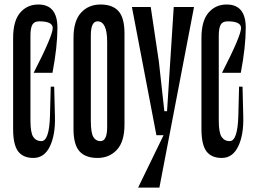

<svg xmlns="http://www.w3.org/2000/svg" viewBox="-20 -698 1157 862"><path d="M216.7 -572.2Q216.7 -602.2 156.7 -602.2Q133.3 -602.2 125 -586.7Q116.7 -571.1 116.7 -537.8V-156.7Q116.7 -102.2 129.4 -83.3Q142.2 -64.4 165.6 -64.4Q201.1 -64.4 204.4 -177.8L207.8 -308.9H223.3L226.7 -174.4Q228.9 -92.2 203.9 -40.6Q178.9 11.1 130 11.1Q83.3 11.1 61.1 -18.9Q38.9 -48.9 38.9 -118.9V-526.7Q38.9 -604.4 70.6 -641.1Q102.2 -677.8 152.2 -677.8Q237.8 -677.8 237.8 -573.3Q237.8 -487.8 215.6 -371.1H131.1Q216.7 -537.8 216.7 -572.2Z M417.8 -602.2Q387.8 -602.2 387.8 -538.9V-156.7Q387.8 -102.2 398.9 -83.3Q410 -64.4 431.1 -64.4Q461.1 -64.4 461.1 -127.8V-510Q461.1 -602.2 417.8 -602.2ZM417.8 11.1Q363.3 11.1 336.7 -18.9Q310 -48.9 310 -118.9V-527.8Q310 -604.4 343.9 -641.1Q377.8 -677.8 431.1 -677.8Q485.6 -677.8 512.2 -647.8Q538.9 -617.8 538.9 -547.8V-138.9Q538.9 -62.2 505 -25.6Q471.1 11.1 417.8 11.1Z M572.2 -666.7H656.7L693.3 -421.1L717.8 -198.9H730L714.4 -91.1H682.2ZM730 -198.9 760 -666.7H851.1L695.6 144.4H600L714.4 -91.1Z M1062.2 -572.2Q1062.2 -602.2 1002.2 -602.2Q978.9 -602.2 970.6 -586.7Q962.2 -571.1 962.2 -537.8V-156.7Q962.2 -102.2 975 -83.3Q987.8 -64.4 1011.1 -64.4Q1046.7 -64.4 1050 -177.8L1053.3 -308.9H1068.9L1072.2 -174.4Q1074.4 -92.2 1049.4 -40.6Q1024.4 11.1 975.6 11.1Q928.9 11.1 906.7 -18.9Q884.4 -48.9 884.4 -118.9V-526.7Q884.4 -604.4 916.1 -641.1Q947.8 -677.8 997.8 -677.8Q1083.3 -677.8 1083.3 -573.3Q1083.3 -487.8 1061.1 -371.1H976.7Q1062.2 -537.8 1062.2 -572.2Z"/></svg>

Font: Le Murmure
Style: Regular
Weight: 600
Width: 2
Designer: Jeremy Landes, Alexander Slobzheninov (Cyrillic)
Foundry: Velvetyne Type Foundry
Version: Version 1.0